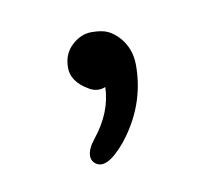

<svg xmlns="http://www.w3.org/2000/svg" viewBox="-37 -120 299 264"><g transform="rotate(-10 112.5 11.5)"><path d="M156.7 -23.4Q156.7 33.2 119.6 79.1Q90.8 113.3 76.2 98.1Q72.8 94.2 72.8 88.9Q72.8 79.1 83 66.4Q108.9 34.2 109.9 -1Q98.1 3.9 86.4 -3.4Q64 -16.6 64 -35.9Q64 -55.2 76.7 -66.9Q89.4 -78.6 104.2 -78.6Q119.1 -78.6 127.4 -74.5Q135.7 -70.3 142.6 -62.5Q156.7 -46.4 156.7 -23.4Z"/></g></svg>

Font: Pompiere
Style: Regular
Weight: 400
Designer: Karolina Lach
Foundry: Sorkin Type Co.
Version: Version 1.002